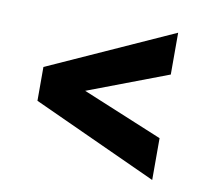

<svg xmlns="http://www.w3.org/2000/svg" viewBox="-61 -557 681 615"><g transform="rotate(10 280.0 -249.5)"><path d="M65 -306V-196L471 -10V-146L210 -254L471 -353V-489Z"/></g></svg>

Font: Cairo
Style: Bold
Weight: 700
Designer: Mohamed Gaber
Foundry: Kief Type Foundry
Version: Version 2.100